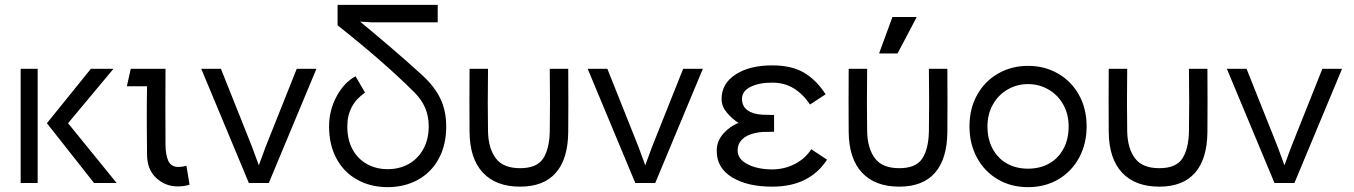

<svg xmlns="http://www.w3.org/2000/svg" viewBox="-20 -753 5570 790"><path d="M135 -470V0H65V-470ZM354 -470H447L260 -246L460 0H367L173 -246Z M585 -118 584 -238Q584 -279 584 -317.5Q584 -356 585 -398H502L518 -470H661Q660 -306 661 -159Q661 -116 672.5 -91Q684 -66 715 -66Q730 -66 747 -71L760 7Q739 14 711 14Q660 14 622.5 -21Q585 -56 585 -118Z M1086 0H1004L808 -470H889L1017 -149L1056 -43H1034L1073 -149L1201 -470H1282Z M1369 -733H1781V-661H1511L1429 -666L1434 -687Q1508 -626 1582.5 -562.5Q1657 -499 1719 -442Q1769 -396 1792.5 -346Q1816 -296 1816 -233Q1816 -157 1785.5 -100.5Q1755 -44 1700 -13.5Q1645 17 1575 17Q1505 17 1450 -13.5Q1395 -44 1364.5 -100.5Q1334 -157 1334 -233Q1334 -299 1365 -356.5Q1396 -414 1443 -439L1482 -372Q1409 -322 1409 -233Q1409 -179 1430 -139.5Q1451 -100 1489 -78.5Q1527 -57 1575 -57Q1624 -57 1662 -78.5Q1700 -100 1722 -140Q1744 -180 1744 -233Q1744 -275 1729.5 -309Q1715 -343 1685 -373Q1562 -496 1369 -649Z M1988 -210Q1990 -141 2020.5 -101Q2051 -61 2120 -61Q2188 -61 2214 -99.5Q2240 -138 2242 -210Q2243 -276 2243 -331.5Q2243 -387 2242 -470H2318Q2319 -324 2318 -210Q2317 -99 2267 -42Q2217 15 2120 15Q2021 15 1967 -42.5Q1913 -100 1912 -210Q1911 -324 1912 -470H1988Q1987 -387 1987 -331.5Q1987 -276 1988 -210Z M2676 0H2594L2398 -470H2479L2607 -149L2646 -43H2624L2663 -149L2791 -470H2872Z M3157 15Q3055 15 2992 -23.5Q2929 -62 2929 -132Q2929 -173 2957 -204Q2985 -235 3019 -247Q2991 -265 2970 -290.5Q2949 -316 2949 -346Q2949 -409 3006.5 -446.5Q3064 -484 3157 -484Q3238 -484 3289 -453.5Q3340 -423 3377 -365L3313 -323Q3283 -367 3245 -390Q3207 -413 3157 -413Q3103 -413 3068 -395.5Q3033 -378 3033 -346Q3033 -316 3055.5 -299.5Q3078 -283 3118 -281Q3142 -281 3165 -280V-211Q3142 -211 3118 -210Q3090 -208 3066.5 -199.5Q3043 -191 3029 -174.5Q3015 -158 3015 -134Q3015 -98 3056.5 -77Q3098 -56 3157 -56Q3207 -56 3250 -78Q3293 -100 3318 -139L3383 -96Q3347 -41 3291 -13Q3235 15 3157 15Z M3548 -210Q3550 -141 3580.5 -101Q3611 -61 3680 -61Q3748 -61 3774 -99.5Q3800 -138 3802 -210Q3803 -276 3803 -331.5Q3803 -387 3802 -470H3878Q3879 -324 3878 -210Q3877 -99 3827 -42Q3777 15 3680 15Q3581 15 3527 -42.5Q3473 -100 3472 -210Q3471 -324 3472 -470H3548Q3547 -387 3547 -331.5Q3547 -276 3548 -210ZM3752 -683 3673 -533H3597L3652 -683Z M4043 -233Q4043 -180 4064.5 -140.5Q4086 -101 4123.5 -80Q4161 -59 4210 -59Q4259 -59 4296.5 -80Q4334 -101 4355.5 -140.5Q4377 -180 4377 -233Q4377 -283 4355 -322.5Q4333 -362 4294.5 -384.5Q4256 -407 4210 -407Q4164 -407 4125.5 -384.5Q4087 -362 4065 -322.5Q4043 -283 4043 -233ZM3969 -233Q3969 -306 4000.5 -362.5Q4032 -419 4087 -450.5Q4142 -482 4210 -482Q4278 -482 4333 -450.5Q4388 -419 4419.5 -362.5Q4451 -306 4451 -233Q4451 -161 4420 -104Q4389 -47 4334.5 -15Q4280 17 4210 17Q4140 17 4085.5 -15Q4031 -47 4000 -104Q3969 -161 3969 -233Z M4618 -210Q4620 -141 4650.5 -101Q4681 -61 4750 -61Q4818 -61 4844 -99.5Q4870 -138 4872 -210Q4873 -276 4873 -331.5Q4873 -387 4872 -470H4948Q4949 -324 4948 -210Q4947 -99 4897 -42Q4847 15 4750 15Q4651 15 4597 -42.5Q4543 -100 4542 -210Q4541 -324 4542 -470H4618Q4617 -387 4617 -331.5Q4617 -276 4618 -210Z M5306 0H5224L5028 -470H5109L5237 -149L5276 -43H5254L5293 -149L5421 -470H5502Z"/></svg>

Font: Kreadon
Style: Regular
Weight: 400
Designer: kohakuno
Foundry: StudioGnu
Version: Version 1.000;Glyphs 3.1.2 (3151)